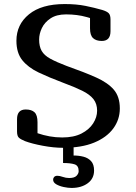

<svg xmlns="http://www.w3.org/2000/svg" viewBox="-20 -729 671 947"><path d="M482 -527Q454 -527 439 -541Q424 -555 424 -589V-640Q420 -641 416 -642.5Q412 -644 407 -645Q361 -658 306 -658Q259 -658 229.5 -638.5Q200 -619 186.5 -590.5Q173 -562 173 -534Q173 -500 185.5 -478Q198 -456 228 -439.5Q258 -423 308 -404Q396 -373 454 -347Q512 -321 541.5 -286.5Q571 -252 571 -194Q571 -139 538.5 -95Q506 -51 444 -25.5Q382 0 291 0Q245 0 191.5 -10Q138 -20 103 -33Q81 -42 72.5 -50.5Q64 -59 64 -81V-141Q64 -189 107 -189Q136 -189 150.5 -175Q165 -161 165 -126V-72Q194 -62 224.5 -56.5Q255 -51 287 -51Q344 -51 382 -70.5Q420 -90 439.5 -120.5Q459 -151 459 -183Q459 -217 441 -240Q423 -263 385.5 -281.5Q348 -300 291 -321Q222 -347 170.5 -371.5Q119 -396 90 -432Q61 -468 61 -528Q61 -608 123 -658.5Q185 -709 299 -709Q357 -709 401.5 -700Q446 -691 484 -680Q507 -673 516 -664Q525 -655 525 -633V-575Q525 -527 482 -527ZM343 38Q369 38 392 44Q415 50 429.5 66Q444 82 444 112Q444 152 412.5 175Q381 198 333 198Q316 198 294.5 193.5Q273 189 257.5 180Q242 171 242 157Q242 149 247.5 143.5Q253 138 263 138Q274 138 289.5 143.5Q305 149 321 149Q347 149 357.5 138Q368 127 368 115Q368 88 348 81.5Q328 75 291 75V-10H343Z"/></svg>

Font: Marmelad
Style: Regular
Weight: 400
Designer: Manvel Shmavonyan
Foundry: Cyreal
Version: Version 1.110; ttfautohint (v1.8.4.7-5d5b)